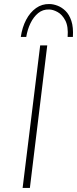

<svg xmlns="http://www.w3.org/2000/svg" viewBox="-20 -931 382 951"><path d="M179 -706H214L128 0H92ZM225 -911Q243 -911 264.5 -903Q286 -895 304.5 -877Q323 -859 333.5 -827.5Q344 -796 341 -748H315Q319 -800 303.5 -829.5Q288 -859 265 -871.5Q242 -884 223 -884Q192 -885 169 -866Q146 -847 131 -816Q116 -785 110 -748H83Q90 -796 109.5 -833Q129 -870 158.5 -891Q188 -912 225 -911Z"/></svg>

Font: Josefin Sans ExtraLight
Style: Italic
Weight: 250
Italic angle: -7°
Designer: Santiago Orozco
Foundry: Typemade
Version: Version 2.000